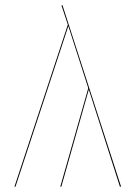

<svg xmlns="http://www.w3.org/2000/svg" viewBox="-20 -700 508 720"><path d="M434.1 0H429.7L313 -364.3L210 0H206.1L311 -369.6L236.3 -602.1L38.1 0H34.2L234.4 -607.4L210.4 -680.2H214.4Z"/></svg>

Font: Fira Sans Compressed Four
Style: Regular
Weight: 100
Width: 1
Designer: Carrois Corporate & Edenspiekermann AG
Foundry: Carrois Corporate GbR & Edenspiekermann AG
Version: Version 4.203;PS 004.203;hotconv 1.0.88;makeotf.lib2.5.64775